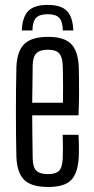

<svg xmlns="http://www.w3.org/2000/svg" viewBox="-20 -757 382 784"><path d="M174.5 -737Q228.5 -737 252.8 -712.8Q277 -688.5 279.5 -632.5H236.5Q236 -668.5 222 -683.8Q208 -699 174.5 -699Q141 -699 127 -683.8Q113 -668.5 112.5 -632.5H69Q71.5 -688.5 96 -712.8Q120.5 -737 174.5 -737ZM177 6.5Q109 6.5 79.5 -21.8Q50 -50 47 -115Q46 -155.5 45.5 -202.2Q45 -249 45 -298.5Q45 -348 45.5 -395.5Q46 -443 47 -484Q50 -550 80.2 -578.2Q110.5 -606.5 176.5 -606.5Q240.5 -606.5 269.2 -578.8Q298 -551 301.5 -486.5Q302 -471 302.5 -441Q303 -411 302.8 -371.2Q302.5 -331.5 300.5 -286H111.5Q111.5 -245 112.2 -201.5Q113 -158 113.5 -109Q114.5 -73 129 -59.5Q143.5 -46 176 -46Q207.5 -46 221 -59.5Q234.5 -73 236 -109Q237 -127.5 237 -152Q237 -176.5 236 -206.5H300.5Q302 -184 302.2 -159.2Q302.5 -134.5 301.5 -115Q298 -50 270.5 -21.8Q243 6.5 177 6.5ZM111.5 -337.5H237Q237.5 -369.5 237.5 -400.2Q237.5 -431 237 -455.5Q236.5 -480 236 -492.5Q234.5 -525.5 220.8 -539.8Q207 -554 176.5 -554Q143.5 -554 129 -539.8Q114.5 -525.5 113.5 -492.5Q113 -449.5 112.5 -411.8Q112 -374 111.5 -337.5Z"/></svg>

Font: Big Shoulders Display Thin
Style: Regular
Weight: 400
Version: Version 2.002